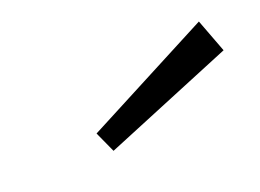

<svg xmlns="http://www.w3.org/2000/svg" viewBox="-40 -857 389 287"><g transform="rotate(-20 154.5 -714.0)"><path d="M309 -730 103 -645 88 -678 289 -783Z"/></g></svg>

Font: FiraGO Light
Style: Italic
Weight: 300
Italic angle: -8°
Designer: bBox Type GmbH
Foundry: bBox Type GmbH
Version: Version 1.001